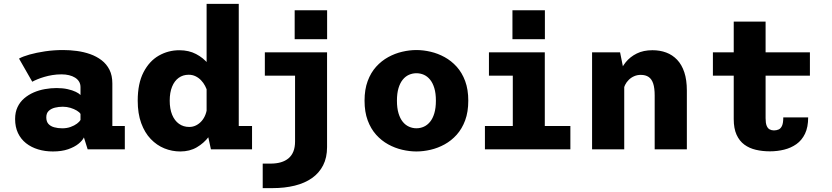

<svg xmlns="http://www.w3.org/2000/svg" viewBox="-20 -770 4290 990"><path d="M252.7 11Q211.7 11 176.4 0.2Q141 -10.5 114.2 -31.6Q87.5 -52.8 72.7 -84Q57.9 -115.3 57.9 -156.3Q57.9 -191.2 70.4 -217.7Q82.9 -244.2 104.8 -262.9Q126.7 -281.6 154.1 -293.5Q181.6 -305.3 211.8 -310.6Q242.1 -316 271.6 -316Q303.1 -316 328.3 -310.4Q353.6 -304.8 370.8 -296.4Q388 -288 395.1 -280.1V-320.6Q395.1 -336.9 387.7 -349.1Q380.3 -361.4 367 -369.7Q353.8 -378 335.9 -382.3Q318.1 -386.6 297.1 -386.6Q272.4 -386.6 250 -382.9Q227.6 -379.2 208.5 -373.5Q189.3 -367.9 173.4 -361.3Q157.6 -354.8 146.3 -348.6L78.1 -467.9Q97.2 -478.8 132.6 -488.8Q167.9 -498.7 212.8 -505.4Q257.6 -512 305.6 -512Q340.6 -512 376.5 -507.2Q412.3 -502.4 445 -490.9Q477.6 -479.4 503.6 -459.6Q529.5 -439.8 544.4 -410.4Q559.3 -380.9 559.3 -339.5V-120.3H623.6V0H432L412.7 -61.4Q405.2 -45.3 384.7 -28.6Q364.2 -11.9 331.1 -0.4Q297.9 11 252.7 11ZM301.3 -108.4Q324.5 -108.4 344 -115.4Q363.6 -122.4 376.9 -132.5Q390.2 -142.6 395.1 -151.4V-182.6Q389.9 -191.4 376 -199.8Q362.1 -208.2 343.1 -214Q324.1 -219.7 303.9 -219.7Q282.9 -219.7 263.3 -214.9Q243.7 -210 231.2 -198.2Q218.7 -186.4 218.7 -164.9Q218.7 -143.4 229.6 -131.1Q240.6 -118.9 259.4 -113.7Q278.3 -108.4 301.3 -108.4Z M909.7 11Q866.9 11 827.6 -4.9Q788.4 -20.8 757.3 -53.2Q726.2 -85.6 708.2 -134.9Q690.1 -184.2 690.1 -251Q690.1 -339.9 720.1 -397.6Q750.1 -455.4 798.9 -483.2Q847.7 -511 904.7 -511Q953.6 -511 990.9 -491.4Q1028.3 -471.8 1053.4 -441.1Q1078.6 -410.4 1091.5 -376.7Q1104.4 -342.9 1104.4 -314.6L1050.7 -293.3Q1046.1 -310.6 1037.6 -326.9Q1029.1 -343.3 1016.6 -356.2Q1004.1 -369.2 988.1 -376.9Q972.2 -384.6 952.9 -384.6Q923.4 -384.6 901.4 -368.7Q879.4 -352.9 867.3 -323Q855.1 -293.2 855.1 -251Q855.1 -208.6 867.6 -178.2Q880.1 -147.9 902.9 -131.6Q925.6 -115.4 956 -115.4Q974.9 -115.4 991.2 -123.7Q1007.6 -132 1020 -146.3Q1032.4 -160.6 1039.5 -179.4Q1046.7 -198.1 1047.7 -218.7L1106.6 -198.1Q1106.6 -169.6 1094 -133.8Q1081.4 -98 1056.4 -65Q1031.4 -31.9 994.8 -10.5Q958.2 11 909.7 11ZM1211.1 -750V-46.2L1137 -120.4H1279.6V0H1067.6L1045.3 -102V-750Z M1334.6 200V73.6H1374.7Q1404.8 73.6 1428.1 66.8Q1451.4 60 1467.9 46.1Q1484.4 32.1 1492.9 10.6Q1501.4 -11 1501.4 -40.6V-379.7H1345.6V-500H1666.4V-11.6Q1666.4 42.5 1646.1 82.4Q1625.7 122.2 1588.6 148.3Q1551.4 174.4 1499.7 187.2Q1447.9 200 1385.1 200ZM1499.4 -717.1H1666.7V-568H1499.4Z M2127.1 11Q2091.5 11 2054 2.2Q2016.4 -6.5 1981.8 -25.5Q1947.1 -44.5 1919.5 -75.2Q1891.9 -106 1875.8 -149.5Q1859.7 -193 1859.7 -251Q1859.7 -308.5 1875.8 -352Q1891.9 -395.5 1919.5 -426Q1947.1 -456.5 1981.8 -475.5Q2016.4 -494.5 2054 -503.2Q2091.5 -512 2127.1 -512Q2162.8 -512 2200.3 -503.2Q2237.9 -494.5 2272.5 -475.5Q2307.2 -456.5 2334.8 -426Q2362.4 -395.5 2378.5 -352Q2394.6 -308.5 2394.6 -251Q2394.6 -193 2378.5 -149.5Q2362.4 -106 2334.8 -75.2Q2307.2 -44.5 2272.5 -25.5Q2237.9 -6.5 2200.3 2.2Q2162.8 11 2127.1 11ZM2127.1 -108.6Q2147.6 -108.6 2165.6 -116.8Q2183.6 -124.9 2197.5 -141.9Q2211.4 -158.9 2219.5 -186Q2227.6 -213.1 2227.6 -251Q2227.6 -288.7 2219.5 -315.6Q2211.4 -342.4 2197.5 -359.4Q2183.6 -376.4 2165.6 -384.4Q2147.6 -392.4 2127.1 -392.4Q2107.1 -392.4 2088.9 -384.4Q2070.6 -376.4 2056.8 -359.4Q2042.9 -342.4 2034.8 -315.6Q2026.7 -288.7 2026.7 -251Q2026.7 -213.1 2034.8 -186Q2042.9 -158.9 2056.8 -141.9Q2070.6 -124.9 2088.9 -116.8Q2107.1 -108.6 2127.1 -108.6Z M2480.4 0V-120.3H2624.1V-379.7H2501.1V-500H2789.1V-120.3H2921V0ZM2622.3 -717.1H2789.6V-568H2622.3Z M3032.9 0V-500H3177.3L3198.7 -393.4V0ZM3355.7 0V-277.6Q3355.7 -315.6 3348.1 -339Q3340.4 -362.4 3324.6 -373.1Q3308.7 -383.9 3284.1 -383.9Q3265.4 -383.9 3249.8 -377Q3234.1 -370.2 3222.2 -358.4Q3210.2 -346.6 3203 -332Q3195.8 -317.3 3193.9 -302L3161.4 -320Q3161.4 -353.4 3172.5 -387Q3183.6 -420.7 3206.2 -448.9Q3228.9 -477.1 3263.3 -494.1Q3297.6 -511.1 3344.2 -511.1Q3382.9 -511.1 3415.1 -499.1Q3447.4 -487.1 3471.4 -461.9Q3495.4 -436.7 3508.5 -397.3Q3521.6 -357.9 3521.6 -303.1V0Z M3763.3 -155.9V-658.5H3927.6V-160.4Q3927.6 -135.3 3933.1 -121.7Q3938.6 -108.1 3948.4 -102.9Q3958.2 -97.6 3970.7 -97.6Q3983.7 -97.6 3994.6 -102.3Q4005.6 -106.9 4012.2 -121.2Q4018.8 -135.4 4018.8 -164.8H4147.1Q4147.1 -114.4 4130.9 -80.6Q4114.6 -46.7 4086.6 -26.9Q4058.5 -7.1 4023.2 1.6Q3987.9 10.3 3949.6 10.3Q3911.1 10.3 3877.5 2.4Q3843.9 -5.4 3818.2 -24.2Q3792.6 -43 3777.9 -75.3Q3763.3 -107.6 3763.3 -155.9ZM3655.9 -379.7V-500H4156.1V-379.7Z"/></svg>

Font: Trispace Thin
Style: Regular
Weight: 100
Designer: Tyler Finck
Foundry: Etcetera Type Company
Version: Version 1.210